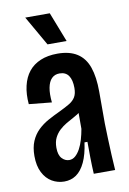

<svg xmlns="http://www.w3.org/2000/svg" viewBox="-83 -770 559 832"><g transform="rotate(-10 196.0 -353.5)"><path d="M132 11Q103 11 78 -3.5Q53 -18 38 -47.5Q23 -77 23 -120Q23 -158 34.5 -185Q46 -212 66 -231.5Q86 -251 111.5 -265Q137 -279 165 -292Q192 -305 209.5 -315.5Q227 -326 236 -341Q245 -356 245 -381Q245 -416 232 -435Q219 -454 192 -454Q171 -454 157.5 -440.5Q144 -427 139 -400.5Q134 -374 138 -336L38 -346Q34 -390 42.5 -426.5Q51 -463 71 -488Q91 -513 123 -526.5Q155 -540 198 -540Q251 -540 284.5 -518.5Q318 -497 333 -454Q348 -411 348 -346V-207Q349 -176 350 -140Q351 -104 353 -67.5Q355 -31 357 0H263Q261 -36 260.5 -71Q260 -106 260 -141H247Q240 -89 224 -55Q208 -21 185 -5Q162 11 132 11ZM169 -77Q184 -77 196 -87.5Q208 -98 217.5 -115.5Q227 -133 233.5 -155.5Q240 -178 244 -201V-291L274 -301Q266 -287 251.5 -276Q237 -265 220 -256Q203 -247 186 -237Q169 -227 155 -214Q141 -201 132 -183Q123 -165 123 -139Q123 -107 137 -92Q151 -77 169 -77ZM163 -587 88 -718H196L247 -587Z"/></g></svg>

Font: Bricolage Grotesque 48pt Condensed Medium
Style: Regular
Weight: 500
Width: 3
Designer: Mathieu Triay
Foundry: Atelier Triay
Version: Version 1.001;gftools[0.9.33.dev8+g029e19f]